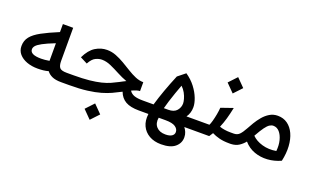

<svg xmlns="http://www.w3.org/2000/svg" viewBox="-89 -1102 2990 1825"><g transform="rotate(20 1406.5 -189.0)"><path d="M246 -45Q186 -45 137 -63Q88 -81 59 -114.5Q30 -148 30 -195Q30 -250 61.5 -289.5Q93 -329 159 -365Q225 -401 329 -444V-525H433V-190Q433 -144 449 -123Q465 -102 521 -102H559V0H501Q444 0 409 -16Q374 -32 356 -58Q330 -51 304 -48Q278 -45 246 -45ZM134 -200Q134 -145 246 -145Q264 -145 284.5 -147Q305 -149 329 -153Q329 -159 329 -164V-331Q247 -299 205 -276Q163 -253 148.5 -235.5Q134 -218 134 -200Z M559 -102H588Q682 -102 749 -109Q816 -116 864.5 -128Q913 -140 950 -156.5Q987 -173 1021 -191Q1036 -199 1051 -207Q1066 -215 1081 -222Q1031 -240 981.5 -266.5Q932 -293 885.5 -313.5Q839 -334 795 -334Q765 -334 732 -318.5Q699 -303 670 -250L598 -287Q638 -370 693 -404Q748 -438 809 -438Q857 -438 901.5 -420.5Q946 -403 988.5 -378Q1031 -353 1072 -327.5Q1113 -302 1154 -284.5Q1195 -267 1236 -267V-177Q1220 -177 1199.5 -170.5Q1179 -164 1154 -152Q1171 -125 1203 -113.5Q1235 -102 1291 -102H1324V0H1288Q1202 0 1153 -28Q1104 -56 1082 -115Q1076 -112 1068 -108Q1034 -90 993 -71Q952 -52 897 -36Q842 -20 765 -10Q688 0 582 0H559Q529 0 529 -53Q529 -102 559 -102ZM879 243 798 161 875 79 956 161Z M1324 -102H1400Q1442 -247 1517 -427L1592 -487Q1649 -448 1687.5 -397.5Q1726 -347 1745.5 -296Q1765 -245 1765 -206Q1765 -146 1733 -102H1843V0H1748Q1762 17 1772 41Q1782 65 1782 93Q1782 152 1735.5 191Q1689 230 1595 230Q1525 230 1474.5 201Q1424 172 1400 120.5Q1376 69 1385 0H1324Q1294 0 1294 -53Q1294 -102 1324 -102ZM1504 -102H1548Q1607 -102 1634 -134Q1661 -166 1661 -206Q1661 -223 1653.5 -250.5Q1646 -278 1630 -307.5Q1614 -337 1589 -360Q1573 -318 1556.5 -270.5Q1540 -223 1526 -178.5Q1512 -134 1504 -102ZM1602 128Q1645 128 1667 113Q1689 98 1689 73Q1689 42 1658.5 21Q1628 0 1558 0H1489Q1479 58 1510.5 93Q1542 128 1602 128Z M1843 -102H1965Q1973 -117 1982 -149.5Q1991 -182 1998 -220Q2005 -258 2007 -289L2128 -331Q2115 -268 2100.5 -217Q2086 -166 2066 -119Q2115 -102 2177 -102H2209V0H2200Q2143 0 2100.5 -11Q2058 -22 2025 -39Q2013 -19 2000 0H1843Q1813 0 1813 -53Q1813 -102 1843 -102ZM2071 -457 1990 -539 2067 -621 2148 -539Z M2209 -102H2211Q2246 -102 2268 -124.5Q2290 -147 2315 -193Q2330 -221 2351.5 -257Q2373 -293 2401.5 -327Q2430 -361 2466.5 -383Q2503 -405 2548 -405Q2605 -405 2647 -375Q2689 -345 2713.5 -291.5Q2738 -238 2742.5 -167.5Q2747 -97 2729 -16Q2663 14 2594 18.5Q2525 23 2462.5 0.5Q2400 -22 2355 -74Q2332 -45 2299.5 -23.5Q2267 -2 2219 0H2209Q2179 0 2179 -53Q2179 -102 2209 -102ZM2403 -152 2402 -150Q2441 -110 2507 -91Q2573 -72 2648 -85Q2654 -144 2641.5 -193Q2629 -242 2603 -271.5Q2577 -301 2540 -301Q2522 -301 2503 -289Q2484 -277 2460.5 -245Q2437 -213 2403 -152Z"/></g></svg>

Font: Readex Pro
Style: Regular
Weight: 400
Designer: Bonnie Shaver-Troup, Thomas Jockin
Foundry: Lexend
Version: Version 1.204; ttfautohint (v1.8.4.7-5d5b)